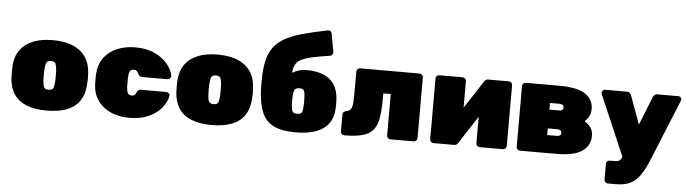

<svg xmlns="http://www.w3.org/2000/svg" viewBox="-54 -1032 5259 1466"><g transform="rotate(5 2575.0 -299.0)"><path d="M321 10Q229 10 166 -15Q103 -40 69.5 -90Q36 -140 31 -213Q30 -236 30 -260.5Q30 -285 31 -307Q36 -381 72 -430.5Q108 -480 171 -505Q234 -530 321 -530Q408 -530 471 -505Q534 -480 570 -430.5Q606 -381 611 -307Q613 -285 613 -260.5Q613 -236 611 -213Q606 -140 572.5 -90Q539 -40 476 -15Q413 10 321 10ZM321 -150Q350 -150 357 -166.5Q364 -183 366 -218Q367 -233 367 -260Q367 -287 366 -302Q364 -335 357 -352.5Q350 -370 321 -370Q293 -370 285.5 -352.5Q278 -335 276 -302Q275 -287 275 -260Q275 -233 276 -218Q278 -183 285.5 -166.5Q293 -150 321 -150Z M952 10Q876 10 814 -16.5Q752 -43 714 -94Q676 -145 672 -219Q671 -235 671 -259Q671 -283 672 -300Q676 -374 713.5 -425.5Q751 -477 813.5 -503.5Q876 -530 952 -530Q1031 -530 1086.5 -507.5Q1142 -485 1176.5 -452.5Q1211 -420 1227.5 -388Q1244 -356 1245 -336Q1246 -325 1237.5 -317Q1229 -309 1218 -309H1023Q1012 -309 1005.5 -314.5Q999 -320 994 -329Q987 -343 979.5 -351Q972 -359 957 -359Q934 -359 926 -342Q918 -325 917 -295Q916 -252 917 -224Q919 -192 926.5 -176.5Q934 -161 957 -161Q975 -161 981.5 -169Q988 -177 994 -191Q998 -200 1005 -205.5Q1012 -211 1023 -211H1218Q1229 -211 1237.5 -203Q1246 -195 1245 -184Q1244 -171 1234.5 -147.5Q1225 -124 1204.5 -97Q1184 -70 1150 -45.5Q1116 -21 1067 -5.5Q1018 10 952 10Z M1585 10Q1493 10 1430 -15Q1367 -40 1333.5 -90Q1300 -140 1295 -213Q1294 -236 1294 -260.5Q1294 -285 1295 -307Q1300 -381 1336 -430.5Q1372 -480 1435 -505Q1498 -530 1585 -530Q1672 -530 1735 -505Q1798 -480 1834 -430.5Q1870 -381 1875 -307Q1877 -285 1877 -260.5Q1877 -236 1875 -213Q1870 -140 1836.5 -90Q1803 -40 1740 -15Q1677 10 1585 10ZM1585 -150Q1614 -150 1621 -166.5Q1628 -183 1630 -218Q1631 -233 1631 -260Q1631 -287 1630 -302Q1628 -335 1621 -352.5Q1614 -370 1585 -370Q1557 -370 1549.5 -352.5Q1542 -335 1540 -302Q1539 -287 1539 -260Q1539 -233 1540 -218Q1542 -183 1549.5 -166.5Q1557 -150 1585 -150Z M2227 10Q2126 10 2064 -18.5Q2002 -47 1972.5 -111.5Q1943 -176 1937 -284Q1936 -313 1936 -345.5Q1936 -378 1937 -406Q1941 -484 1958 -539Q1975 -594 2008.5 -632.5Q2042 -671 2095.5 -698Q2149 -725 2225.5 -745.5Q2302 -766 2405 -787Q2416 -789 2426 -783Q2436 -777 2437 -764L2462 -629Q2464 -616 2458 -607Q2452 -598 2441 -596Q2362 -584 2310.5 -573Q2259 -562 2228 -547.5Q2197 -533 2182.5 -510.5Q2168 -488 2163.5 -454Q2159 -420 2159 -369L2132 -414Q2143 -429 2164 -442Q2185 -455 2212.5 -463Q2240 -471 2271 -471Q2349 -471 2402 -448.5Q2455 -426 2483.5 -382Q2512 -338 2517 -272Q2520 -231 2517 -189Q2512 -124 2478.5 -79.5Q2445 -35 2382 -12.5Q2319 10 2227 10ZM2227 -132Q2256 -132 2263.5 -147Q2271 -162 2272 -193Q2273 -207 2273 -231Q2273 -255 2272 -268Q2271 -297 2264 -312.5Q2257 -328 2231 -328Q2200 -328 2192 -312.5Q2184 -297 2182 -268Q2181 -255 2181 -231Q2181 -207 2182 -193Q2184 -162 2191.5 -147Q2199 -132 2227 -132Z M2600 0Q2589 0 2581 -8Q2573 -16 2573 -27V-158Q2573 -180 2600 -185Q2627 -190 2637 -210Q2647 -230 2648.5 -263.5Q2650 -297 2650 -341V-493Q2650 -504 2658 -512Q2666 -520 2677 -520H3133Q3144 -520 3152 -512Q3160 -504 3160 -493V-27Q3160 -16 3152 -8Q3144 0 3133 0H2954Q2943 0 2935 -8Q2927 -16 2927 -27V-345H2870V-316Q2870 -222 2860 -160Q2850 -98 2821.5 -63.5Q2793 -29 2739.5 -14.5Q2686 0 2600 0Z M3284 0Q3273 0 3265 -8Q3257 -16 3257 -27V-493Q3257 -504 3265 -512Q3273 -520 3284 -520H3463Q3474 -520 3482 -512Q3490 -504 3490 -493V-178L3429 -196L3629 -503Q3634 -511 3641.5 -515.5Q3649 -520 3658 -520H3817Q3828 -520 3836 -512Q3844 -504 3844 -493V-27Q3844 -16 3836 -8Q3828 0 3817 0H3638Q3627 0 3619 -8Q3611 -16 3611 -27V-342L3672 -324L3472 -17Q3467 -9 3459.5 -4.5Q3452 0 3443 0Z M3947 0Q3936 0 3928 -8Q3920 -16 3920 -27V-493Q3920 -504 3928 -512Q3936 -520 3947 -520H4204Q4344 -520 4404.5 -478Q4465 -436 4465 -364Q4465 -332 4452 -308Q4439 -284 4419 -267Q4448 -250 4466.5 -224.5Q4485 -199 4485 -159Q4485 -87 4424.5 -43.5Q4364 0 4224 0ZM4144 -137H4214Q4231 -137 4240.5 -142Q4250 -147 4250 -162Q4250 -177 4240.5 -182.5Q4231 -188 4214 -188H4144ZM4144 -332H4214Q4232 -332 4241 -337Q4250 -342 4250 -357Q4250 -372 4240.5 -377.5Q4231 -383 4214 -383H4144Z M4637 191Q4626 191 4618 183Q4610 175 4610 164V43Q4610 32 4618 24Q4626 16 4637 16H4679Q4694 16 4704 11.5Q4714 7 4722 -4Q4730 -15 4737 -33L4922 -496Q4926 -505 4933.5 -512.5Q4941 -520 4956 -520H5117Q5126 -520 5133 -513.5Q5140 -507 5140 -499Q5140 -497 5140.5 -494.5Q5141 -492 5139 -489L4949 -24Q4925 36 4900.5 77Q4876 118 4847.5 143.5Q4819 169 4782 180Q4745 191 4696 191ZM4737 -7 4530 -489Q4529 -492 4529 -496Q4531 -506 4537.5 -513Q4544 -520 4554 -520H4723Q4738 -520 4745 -512Q4752 -504 4755 -496L4879 -156Z"/></g></svg>

Font: Rubik Black
Style: Regular
Weight: 900
Designer: Hubert and Fischer
Foundry: Hubert and Fischer
Version: Version 2.300;gftools[0.9.30]